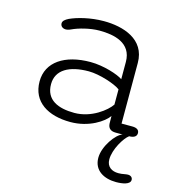

<svg xmlns="http://www.w3.org/2000/svg" viewBox="-106 -580 831 896"><g transform="rotate(15 309.5 -132.5)"><path d="M474 1H507.5C477 9.5 426 79 426 135C426 197 477.5 223.5 535 223.5C566.5 223.5 603 217 603 195C603 184 595 175.5 580 175.5C575.5 175.5 569.5 176.5 563.5 177.5C555 179.5 544 180.5 534.5 180.5C504 180.5 477.5 165.5 477.5 129C477.5 80 516 17.5 539 1C563.5 1 575 -8.5 575 -23.5C575 -38.5 563.5 -47 541.5 -47H489.5V-340C489.5 -455 379.5 -487.5 287 -487.5C221 -487.5 160 -471 125 -455C109 -447 98 -438.5 98 -426.5C98 -413.5 108.5 -404 124 -404C130.5 -404 139 -406 148.5 -410.5C179 -425 233 -439.5 278.5 -439.5C348.5 -439.5 434.5 -422.5 434.5 -330V-246.5C412 -263 339.5 -287 276 -287C152 -287 69 -232.5 69 -138.5C69 -39 149 8 256.5 8C347 8 414.5 -39 435 -69L435.5 -32C437 -11.5 448 1 474 1ZM434.5 -197.5V-124C414 -93 346 -38 263.5 -38C185 -38 124 -63.5 124 -139.5C124 -209 185 -243 279.5 -243C331 -243 409.5 -217 434.5 -197.5Z"/></g></svg>

Font: RTM Light Light
Style: Regular
Weight: 300
Designer: after Tyler Finck
Foundry: An Endless Supply
Version: Version 1.000;Glyphs 3.2.1 (3258)